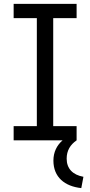

<svg xmlns="http://www.w3.org/2000/svg" viewBox="-20 -720 463 985"><path d="M50 0H301C271 26 254 61 254 104C254 189 312 236 397 245L408 187C353 177 322 145 322 94C322 52 341 22 373 0V-73H253V-627H373V-700H50V-627H169V-73H50Z"/></svg>

Font: Finlandica
Style: Regular
Weight: 400
Designer: Niklas Ekholm, Juho Hiilivirta, Jaakko Suomalainen
Foundry: Helsinki Type Studio
Version: Version 2.000;Glyphs 3.2 (3202)